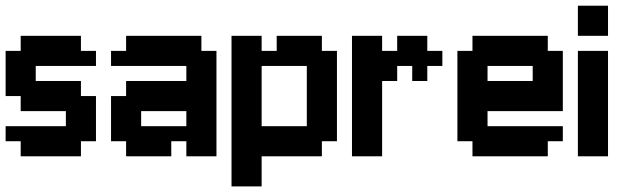

<svg xmlns="http://www.w3.org/2000/svg" viewBox="-20 -556 2236 683"><path d="M53.6 -375V-428.6H267.9V-375H321.4V-321.4H107.1V-267.9H267.9V-214.3H321.4V-53.6H267.9V0H53.6V-53.6H0V-107.1H214.3V-160.7H53.6V-214.3H0V-375Z M642.9 -53.6H589.3V0H428.6V-53.6H375V-214.3H428.6V-267.9H642.9V-321.4H375V-375H428.6V-428.6H696.4V-375H750V0H642.9ZM642.9 -107.1V-160.7H482.1V-107.1Z M910.7 -428.6V-375H964.3V-428.6H1125V-375H1178.6V-53.6H1125V0H910.7V107.1H803.6V-428.6ZM910.7 -321.4V-107.1H1071.4V-321.4Z M1339.3 -428.6V-375H1392.9V-428.6H1500V-375H1553.6V-321.4H1500V-267.9H1446.4V-321.4H1392.9V-267.9H1339.3V0H1232.1V-428.6Z M1928.6 -375H1982.1V-160.7H1714.3V-107.1H1982.1V-53.6H1928.6V0H1660.7V-53.6H1607.1V-375H1660.7V-428.6H1928.6ZM1714.3 -321.4V-267.9H1875V-321.4Z M2142.9 -375V0H2035.7V-375ZM2142.9 -535.7V-428.6H2035.7V-535.7Z"/></svg>

Font: Jersey 10
Style: Regular
Weight: 400
Designer: Sarah Cadigan-Fried
Version: Version 1.000